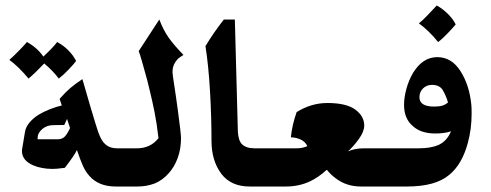

<svg xmlns="http://www.w3.org/2000/svg" viewBox="-20 -679 1787 699"><path d="M450 0H401Q339 0 305 -39Q291 -55 282 -75Q273 -95 260 -133Q253 -116 216 -68Q186 -64 172 -64Q132 -64 101 -77Q60 -95 60 -129Q60 -135 61 -139L71 -199Q74 -217 87.5 -233Q101 -249 120 -261Q138 -272 162 -281.5Q186 -291 205 -295L197 -319Q219 -344 236 -358.5Q253 -373 280 -391Q313 -276 328 -228Q337 -197 346 -178Q355 -159 369.5 -149Q384 -139 408 -139H450ZM235 -213 224 -246 214 -224Q169 -224 160 -222Q142 -218 129.5 -205Q117 -192 117 -178V-172H191Q207 -172 216.5 -182.5Q226 -193 235 -213ZM257 -457Q250 -447 230 -426Q210 -405 194 -393Q173 -421 141 -448Q108 -413 84 -393Q46 -438 14 -461Q27 -472 49 -494.5Q71 -517 78 -526Q115 -506 138 -473Q176 -509 188 -526Q211 -514 229.5 -495Q248 -476 257 -457Z M608 -416Q608 -412 610 -398L621 -324L627 -281Q639 -193 639 -176Q639 -137 627 -104Q615 -71 594 -48Q572 -23 543 -11Q513 0 482 0H440Q411 0 390.5 -20.5Q370 -41 370 -70Q370 -94 389 -116.5Q408 -139 440 -139H478Q528 -139 557 -176Q551 -229 542.5 -271.5Q534 -314 526 -346Q518 -378 516 -387Q505 -428 496.5 -457Q488 -486 485 -493L560 -608Q575 -569 594 -542Q613 -515 648 -479Q646 -478 635.5 -471Q625 -464 616.5 -450Q608 -436 608 -416Z M982 0H889Q821 0 786 -46Q750 -94 750 -166Q750 -254 744.5 -348Q739 -442 728 -511Q758 -561 795 -608H835L846 -199Q848 -167 861 -154Q876 -139 907 -139H982Z M1415 0H1294Q1241 0 1202 -30Q1184 -43 1170 -61Q1139 -33 1109 -19Q1069 0 1021 0H971Q947 0 931.5 -12.5Q916 -25 909 -41.5Q902 -58 902 -69Q902 -94 914.5 -109.5Q927 -125 943 -132Q959 -139 971 -139H1059Q1081 -139 1099 -147Q1091 -164 1073.5 -171.5Q1056 -179 1039 -179Q1043 -223 1060 -271Q1113 -304 1172 -304Q1241 -304 1273.5 -280Q1306 -256 1306 -222Q1306 -200 1286.5 -173Q1267 -146 1247 -128Q1272 -139 1304 -139H1415Z M1639 -590Q1629 -578 1609.5 -557.5Q1590 -537 1575 -526Q1541 -568 1505 -594Q1518 -604 1538 -625Q1558 -646 1570 -659Q1592 -647 1611 -628Q1630 -609 1639 -590Z M1696 -297Q1697 -287 1697 -265Q1697 -209 1683 -158Q1662 -80 1615 -42Q1565 0 1462 0H1405Q1375 0 1355 -20Q1335 -40 1335 -70Q1335 -101 1356 -120Q1377 -139 1404 -139H1503Q1548 -139 1576 -151Q1607 -165 1622 -201Q1598 -193 1565 -193Q1512 -193 1483 -220Q1451 -247 1451 -297Q1451 -324 1459.5 -355.5Q1468 -387 1484 -414Q1519 -471 1572 -471Q1624 -471 1656.5 -420Q1689 -369 1696 -297ZM1553 -370Q1533 -370 1520 -357Q1507 -344 1507 -325Q1507 -291 1561 -291Q1579 -291 1590.5 -294.5Q1602 -298 1611 -306Q1604 -330 1592.5 -350Q1581 -370 1553 -370Z"/></svg>

Font: Mirza
Style: Bold
Weight: 700
Designer: Arabic design by Kourosh Beigpour, Latin design by Eduardo Tunni, engineering by Lasse Fister
Version: Version 1.0010g